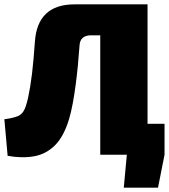

<svg xmlns="http://www.w3.org/2000/svg" viewBox="-42 -710 775 881"><path d="M420 -142H713V0L683 151H526L540 0H420ZM620 -690V-548H376Q326 -548 323 -502Q320 -458 315.5 -411Q311 -364 305 -319Q299 -274 291.5 -234Q284 -194 275 -164Q251 -84 210.5 -43.5Q170 -3 115 7Q60 17 -7 5L-22 -163Q13 -167 38.5 -176.5Q64 -186 76 -222Q82 -239 87 -262Q92 -285 96.5 -312.5Q101 -340 105 -372.5Q109 -405 112 -441Q115 -477 118 -517Q129 -690 300 -690ZM635 -690V0H418V-690Z"/></svg>

Font: Exo 2 Black
Style: Regular
Weight: 900
Designer: Natanael Gama
Foundry: Natanael Gama
Version: Version 2.010